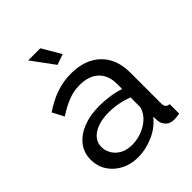

<svg xmlns="http://www.w3.org/2000/svg" viewBox="-209 -847 972 972"><g transform="rotate(-45 277.0 -360.5)"><path d="M30 -151Q30 -201 58.5 -237.5Q87 -274 137 -294Q187 -314 253 -314Q288 -314 327 -308.5Q366 -303 396 -292V-330Q396 -390 360 -424.5Q324 -459 258 -459Q215 -459 175.5 -443.5Q136 -428 92 -399L60 -461Q111 -496 162 -513.5Q213 -531 268 -531Q368 -531 426 -475.5Q484 -420 484 -321V-100Q484 -69 512 -68V0Q499 2 489.5 3Q480 4 474 4Q443 4 427.5 -13Q412 -30 410 -49L408 -82Q374 -38 319 -14Q264 10 210 10Q158 10 117 -11.5Q76 -33 53 -69.5Q30 -106 30 -151ZM370 -114Q382 -128 389 -142.5Q396 -157 396 -167V-232Q332 -257 264 -257Q197 -257 155.5 -230.5Q114 -204 114 -158Q114 -133 127.5 -109.5Q141 -86 167.5 -71Q194 -56 233 -56Q274 -56 311 -72.5Q348 -89 370 -114ZM162 -731H249L308 -630L251 -610Z"/></g></svg>

Font: Raleway Medium
Style: Regular
Weight: 500
Designer: Matt McInerney, Pablo Impallari, Rodrigo Fuenzalida
Foundry: Matt McInerney, Pablo Impallari, Rodrigo Fuenzalida
Version: Version 4.026